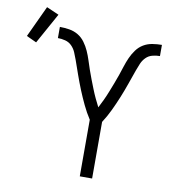

<svg xmlns="http://www.w3.org/2000/svg" viewBox="-212 -903 901 982"><g transform="rotate(10 238.5 -411.5)"><path d="M268 0V-294Q257 -311 247.5 -328Q238 -345 229.5 -363Q221 -381 213 -399Q205 -417 197.5 -435.5Q190 -454 183 -472.5Q176 -491 169.5 -509.5Q163 -528 156.5 -546.5Q150 -565 143.5 -583.5Q137 -602 129 -620.5Q121 -639 107 -653Q93 -667 73.5 -672Q54 -677 35 -677V-735Q59 -735 84 -731Q109 -727 130 -714.5Q151 -702 166 -681.5Q181 -661 191 -638.5Q201 -616 208.5 -592.5Q216 -569 224 -545.5Q232 -522 241 -499Q250 -476 259 -453Q268 -430 278.5 -407.5Q289 -385 300 -364Q311 -385 321.5 -407.5Q332 -430 341 -453Q350 -476 359 -499Q368 -522 376 -545.5Q384 -569 391.5 -592.5Q399 -616 409 -638.5Q419 -661 434 -681.5Q449 -702 470 -714.5Q491 -727 516 -731Q541 -735 565 -735V-677Q546 -677 526.5 -672Q507 -667 493 -653Q479 -639 471 -620.5Q463 -602 456.5 -583.5Q450 -565 443.5 -546.5Q437 -528 430.5 -509.5Q424 -491 417 -472.5Q410 -454 402.5 -435.5Q395 -417 387 -399Q379 -381 370.5 -363Q362 -345 352.5 -328Q343 -311 332 -294V0ZM-71 -636 -123 -660 -47 -823 17 -795Z"/></g></svg>

Font: Iosevka Custom Light Extended
Style: Regular
Weight: 300
Width: 7
Monospace: yes
Designer: Belleve Invis
Foundry: Belleve Invis
Version: Version 11.2.4; ttfautohint (v1.8.4)